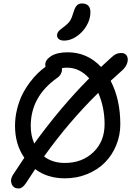

<svg xmlns="http://www.w3.org/2000/svg" viewBox="-20 -1010 774 1098"><path d="M347.2 -777.8Q327.6 -777.8 316.9 -786.1Q306.2 -794.4 306.2 -808.1Q306.2 -816.9 310.8 -824.7Q315.4 -832.5 321.3 -837.6Q327.1 -842.8 340.8 -853Q345.2 -856.4 347.2 -857.9Q372.1 -877 381.8 -893.3Q391.6 -909.7 400.9 -941.9Q409.2 -969.2 420.2 -979.7Q431.2 -990.2 448.2 -990.2Q497.1 -990.2 497.1 -939.9Q497.1 -899.9 474.4 -861.8Q451.7 -823.7 416.7 -800.8Q381.8 -777.8 347.2 -777.8ZM85.9 67.9Q57.6 67.9 47.1 43.2Q36.6 18.6 53.2 -8.8Q111.3 -97.2 119.1 -107.9Q65.9 -184.6 65.9 -290Q65.9 -339.4 77.9 -386.7Q89.8 -434.1 107.9 -470Q126 -505.9 150.1 -538.1Q174.3 -570.3 196.3 -591.3Q218.3 -612.3 240.2 -627.9Q240.2 -629.9 239.5 -633.8Q238.8 -637.7 238.8 -640.1Q238.8 -668 272.9 -689.5Q307.1 -710.9 367.2 -710.9Q479 -710.9 558.1 -627Q567.9 -636.7 586.7 -653.8Q605.5 -670.9 611.8 -676.8Q629.4 -693.8 643.3 -700.4Q657.2 -707 673.8 -707Q695.8 -707 705.3 -690.9Q714.8 -674.8 707.8 -650.9Q700.7 -627 678.2 -606.9Q666 -595.7 643.8 -575.7Q621.6 -555.7 612.8 -547.9Q668 -441.4 668 -299.8Q668 -235.8 644.5 -179Q621.1 -122.1 579.8 -80.6Q538.6 -39.1 479.2 -14.6Q419.9 9.8 351.1 9.8Q250.5 9.8 181.2 -43Q172.9 -29.8 155.5 -3.7Q138.2 22.5 129.9 35.2Q108.9 67.9 85.9 67.9ZM155.8 -290Q155.8 -234.4 175.8 -189Q324.7 -395 490.2 -562Q435.5 -623 362.8 -623Q345.7 -623 334 -620.1Q336.4 -605.5 329.3 -590.1Q322.3 -574.7 306.2 -564Q155.8 -457.5 155.8 -290ZM578.1 -299.8Q578.1 -395.5 542 -479Q372.1 -312 231.9 -115.2Q280.3 -78.1 351.1 -78.1Q449.2 -78.1 513.7 -139.4Q578.1 -200.7 578.1 -299.8Z"/></svg>

Font: Shantell Sans Normal
Style: Regular
Weight: 400
Designer: Stephen Nixon, Anya Danilova, Shantell Martin
Foundry: Arrow Type
Version: Version 1.006;[559af2be0]